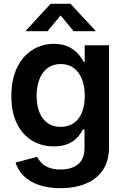

<svg xmlns="http://www.w3.org/2000/svg" viewBox="-20 -779 660 1014"><path d="M300.8 214.8Q233.9 214.8 184.6 197.5Q135.3 180.2 104.7 149.7Q74.2 119.1 62 79.6L176.3 49.3Q184.1 65.9 199 81.3Q213.9 96.7 238.8 106.4Q263.7 116.2 300.3 116.2Q358.4 116.2 392.3 88.4Q426.3 60.5 426.3 2.9V-95.2H417.5Q406.7 -72.8 387.7 -52.2Q368.7 -31.7 338.4 -18.8Q308.1 -5.9 264.2 -5.9Q200.7 -5.9 149.9 -36.1Q99.1 -66.4 69.6 -125.7Q40 -185.1 40 -271.5Q40 -359.4 69.8 -421.1Q99.6 -482.9 150.6 -515.1Q201.7 -547.4 264.6 -547.4Q309.6 -547.4 340.3 -532.7Q371.1 -518.1 390.9 -496.1Q410.6 -474.1 421.9 -452.1H427.2V-540H555.7V-2.4Q555.7 71.8 522.7 119.9Q489.7 168 432.1 191.4Q374.5 214.8 300.8 214.8ZM300.3 -108.9Q340.8 -108.9 369.4 -128.7Q397.9 -148.4 412.8 -185.1Q427.7 -221.7 427.7 -272.9Q427.7 -323.2 412.8 -361.1Q397.9 -398.9 369.6 -419.9Q341.3 -440.9 300.3 -440.9Q259.8 -440.9 231.2 -419.4Q202.6 -397.9 188 -360.1Q173.3 -322.3 173.3 -272.9Q173.3 -222.7 188.2 -185.8Q203.1 -148.9 231.4 -128.9Q259.8 -108.9 300.3 -108.9ZM231 -614.3H116.7V-617.2L247.1 -758.8H352.5L483.9 -617.2V-614.3H368.7L299.8 -697.8Z"/></svg>

Font: V-Inter
Style: SemiBold-600
Weight: 600
Designer: Rasmus Andersson
Foundry: rsms
Version: Version 4.000;git-4146feb